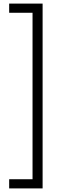

<svg xmlns="http://www.w3.org/2000/svg" viewBox="-20 -888 341 1068"><path d="M31 160V109H161V-817H31V-868H217V160Z"/></svg>

Font: Encode Sans Narrow
Style: Light
Weight: 300
Designer: Pablo Impallari, Andres Torresi
Foundry: Pablo Impallari, Andres Torresi
Version: Version 1.000; ttfautohint (v1.00) -l 8 -r 50 -G 200 -x 14 -